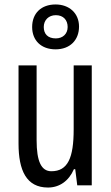

<svg xmlns="http://www.w3.org/2000/svg" viewBox="-20 -830 496 860"><path d="M229 -609C293 -609 334 -650 334 -711C334 -771 290 -810 229 -810C164 -810 124 -770 124 -709C124 -649 164 -609 229 -609ZM230 -658C194 -658 176 -678 176 -709C176 -740 198 -762 230 -762C264 -762 283 -740 283 -709C283 -678 261 -658 230 -658ZM391 -537H310V-251C310 -123 284 -63 210 -63C165 -63 144 -107 144 -202V-537H63V-187C63 -67 98 10 195 10C246 10 288 -19 311 -72H317L326 0H391Z"/></svg>

Font: Noto Sans Thai Looped ExtraCondensed
Style: Regular
Weight: 400
Width: 2
Designer: Sasikarn Vongin, Ben Mitchell
Foundry: The Fontpad Ltd
Version: Version 1.001